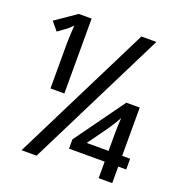

<svg xmlns="http://www.w3.org/2000/svg" viewBox="-130 -821 859 927"><g transform="rotate(20 300.0 -357.0)"><path d="M117.7 -712.9H183.6V-328.1H112.3V-555.2Q112.3 -588.9 116.7 -652.8Q96.7 -631.3 80.6 -621.1L46.4 -596.2L10.7 -639.2ZM516.1 -713.9 160.2 0H83L439 -713.9ZM589.8 -85.4H548.8V-0.5H479V-85.4H295.9V-133.3L480 -388.7H548.8V-140.6H589.8ZM479 -140.6V-226.6Q479 -266.6 481.9 -310.5Q462.4 -274.9 442.9 -246.6L366.7 -140.6Z"/></g></svg>

Font: Apple Sans Adjectives
Style: Regular
Weight: 400
Monospace: yes
Foundry: Apple Sans Adjectives
Version: Version 0.01